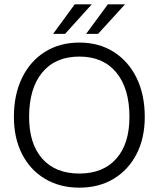

<svg xmlns="http://www.w3.org/2000/svg" viewBox="-20 -856 729 884"><path d="M555.5 -836 431.5 -700H376.5L476.5 -836ZM402.5 -836 279.5 -700H224.5L324 -836ZM44 -317.5Q44 -420.5 81.5 -497.5Q119 -574.5 187 -617.2Q255 -660 345.5 -660Q435.5 -660 503.2 -617.2Q571 -574.5 608.8 -497.5Q646.5 -420.5 646.5 -317.5Q646.5 -220 608.8 -146.8Q571 -73.5 503.2 -32.8Q435.5 8 345.5 8Q255 8 187 -32.8Q119 -73.5 81.5 -146.8Q44 -220 44 -317.5ZM576 -317.5Q576 -449 515.5 -522.2Q455 -595.5 345.5 -595.5Q235 -595.5 174.5 -522.2Q114 -449 114 -317.5Q114 -194 174.5 -125.5Q235 -57 345.5 -57Q455 -57 515.5 -125.5Q576 -194 576 -317.5Z"/></svg>

Font: Overused Grotesk Book
Style: Regular
Weight: 375
Version: Version 0.004